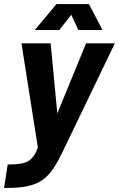

<svg xmlns="http://www.w3.org/2000/svg" viewBox="-29 -729 587 948"><path d="M143 -581H264L323 -656L358 -581H477L410 -709H250ZM-9 199H4C172 199 216 153 281 19L538 -515H396L254 -169L221 -515H77L158 0C132 70 98 82 21 83H9Z"/></svg>

Font: Arthouse Owned
Style: Bold Italic
Weight: 700
Italic angle: -10°
Designer: Jeremy Tribby
Foundry: Tribby Type
Version: Version 1.000;PS 001.000;hotconv 1.0.88;makeotf.lib2.5.64775